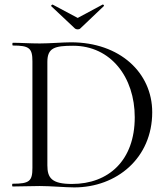

<svg xmlns="http://www.w3.org/2000/svg" viewBox="-20 -811 731 835"><path d="M303 4C487 4 642 -123 642 -323C642 -495 501 -627 289 -627C253 -627 197 -622 153 -622C109 -622 69 -625 36 -625C33 -625 33 -613 36 -613C108 -613 121 -601 121 -544V-81C121 -23 108 -12 35 -12C32 -12 32 0 35 0L153 -2C201 -2 265 4 303 4ZM293 -11C205 -11 186 -37 186 -92V-542C186 -603 218 -612 298 -612C462 -612 566 -475 566 -301C566 -113 452 -11 293 -11ZM203 -784 306 -687C310 -683 323 -681 329 -687L431 -784C435 -786 429 -793 426 -791L318 -733L209 -791C207 -792 200 -786 203 -784Z"/></svg>

Font: Cormorant Garamond
Style: Regular
Weight: 400
Designer: Christian Thalmann (Catharsis Fonts)
Foundry: Catharsis Fonts
Version: Version 4.002;Glyphs 3.4 (3410)